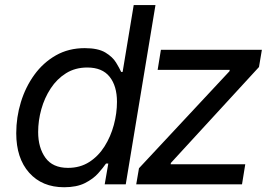

<svg xmlns="http://www.w3.org/2000/svg" viewBox="-20 -748 1109 779"><path d="M240.2 11.7Q150.9 11.7 98.4 -47.1Q45.9 -106 45.9 -207.5Q45.9 -272 64.7 -333.5Q83.5 -395 119.4 -444.6Q155.3 -494.1 206.8 -523.4Q258.3 -552.7 323.7 -552.7Q377.9 -552.7 407.5 -534.9Q437 -517.1 450.9 -494.1Q464.8 -471.2 471.7 -456.1H477.5L522.5 -727.5H610.8L490.2 0H404.8L419.4 -84.5H410.2Q398.4 -67.4 378.2 -44.7Q357.9 -22 324.5 -5.1Q291 11.7 240.2 11.7ZM255.9 -66.9Q305.2 -66.9 342.3 -90.8Q379.4 -114.7 404.3 -154.3Q429.2 -193.8 441.9 -241.2Q454.6 -288.6 454.6 -335Q454.6 -398.9 424.8 -436.5Q395 -474.1 334 -474.1Q285.2 -474.1 248 -450.9Q210.9 -427.7 185.8 -389.4Q160.6 -351.1 147.7 -304.9Q134.8 -258.8 134.8 -212.4Q134.8 -148.9 164.3 -107.9Q193.8 -66.9 255.9 -66.9ZM532.7 0 543.9 -65.4 911.1 -459 912.1 -464.4H619.6L632.8 -545.9H1042.5L1030.8 -476.1L673.3 -86.9L672.4 -81.5H975.1L961.9 0Z"/></svg>

Font: Inter
Style: Italic
Weight: 400
Italic angle: -9.3988°
Designer: Rasmus Andersson
Foundry: rsms
Version: Version 4.001;git-66647c0bb